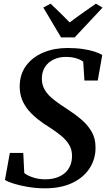

<svg xmlns="http://www.w3.org/2000/svg" viewBox="-20 -1013 580 1044"><path d="M224.5 11Q176.5 11 131 3.2Q85.5 -4.5 52.2 -15.2Q19 -26 7 -35L33.5 -181.5H106.5L112 -72Q129.5 -58 160 -48Q190.5 -38 225 -38Q257.5 -38 284 -46Q310.5 -54 329.8 -69.8Q349 -85.5 360 -108.8Q371 -132 371.5 -162Q372.5 -196.5 357.2 -223.2Q342 -250 313.8 -273.8Q285.5 -297.5 246 -322.5Q215.5 -341.5 187.2 -363.5Q159 -385.5 136.2 -411.8Q113.5 -438 100.5 -470Q87.5 -502 87 -541Q87 -608.5 121.8 -655.5Q156.5 -702.5 215.2 -727.2Q274 -752 346 -752Q395 -752 432.5 -746.2Q470 -740.5 495.8 -731.8Q521.5 -723 536 -714L511.5 -575H439L432.5 -677.5Q418 -689 394 -696.2Q370 -703.5 337 -703.5Q301.5 -703.5 272.2 -689.8Q243 -676 225.5 -650Q208 -624 207.5 -586.5Q207.5 -549.5 224.8 -522Q242 -494.5 273.2 -470.2Q304.5 -446 346 -419.5Q385 -394.5 420 -365.2Q455 -336 477.2 -298.8Q499.5 -261.5 499.5 -211.5Q500 -148.5 467.2 -98Q434.5 -47.5 372.8 -18.2Q311 11 224.5 11ZM312 -809.5 215.5 -972 255 -993Q281.5 -968 307.8 -942.5Q334 -917 359 -891Q393 -917 429 -942.2Q465 -967.5 501.5 -993L537.5 -971.5L386 -809.5Z"/></svg>

Font: Merriweather 48pt SemiBold
Style: Italic
Weight: 600
Italic angle: -7.8°
Designer: Eben Sorkin
Foundry: Eben Sorkin
Version: Version 2.101